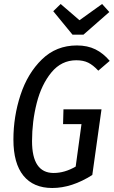

<svg xmlns="http://www.w3.org/2000/svg" viewBox="-20 -927 568 959"><path d="M528 -623 471 -574Q445 -602 420.5 -614Q396 -626 361 -626Q287 -626 237 -565.5Q187 -505 163.5 -412.5Q140 -320 140 -222Q140 -63 248 -63Q303 -63 358 -95L387 -307H295L297 -381H487L441 -53Q339 12 241 12Q147 12 97 -49.5Q47 -111 47 -230Q47 -345 82.5 -453Q118 -561 189.5 -630.5Q261 -700 364 -700Q417 -700 456.5 -680.5Q496 -661 528 -623ZM526 -867 397 -754H342L246 -871L283 -907L377 -826L490 -907Z"/></svg>

Font: Fira Sans Compressed
Style: Italic
Weight: 400
Width: 1
Italic angle: -8°
Designer: bBox Type GmbH & Carrois Corporate GbR & Edenspiekermann AG
Foundry: bBox Type GmbH & Carrois Corporate GbR & Edenspiekermann AG
Version: Version 4.301